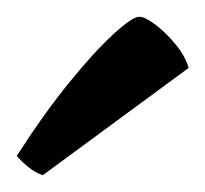

<svg xmlns="http://www.w3.org/2000/svg" viewBox="-20 -774 245 229"><path d="M31 -565Q22 -568 13.5 -575Q5 -582 0 -588Q32 -638 62.5 -675.5Q93 -713 115.5 -733.5Q138 -754 146 -754Q153 -754 165.5 -744.5Q178 -735 189.5 -721Q201 -707 205 -693Z"/></svg>

Font: Texturina 72pt Medium
Style: Regular
Weight: 500
Designer: Guillermo Torres Carreño
Foundry: Omnibus-Type
Version: Version 1.002; ttfautohint (v1.8.3)